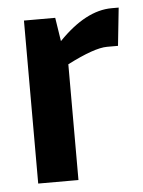

<svg xmlns="http://www.w3.org/2000/svg" viewBox="-43 -540 429 575"><g transform="rotate(-5 171.5 -252.0)"><path d="M335 -504 323 -390H290Q252 -390 170 -348V0H49V-490H143L154 -419Q236 -504 314 -504Z"/></g></svg>

Font: Exo 2 Semi Bold Condensed
Style: Regular
Weight: 600
Width: 3
Designer: Natanael Gama
Version: Version 1.001;PS 001.001;hotconv 1.0.70;makeotf.lib2.5.58329